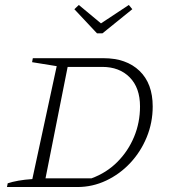

<svg xmlns="http://www.w3.org/2000/svg" viewBox="-20 -752 695 772"><path d="M396 -518Q488 -518 541 -467Q594 -416 594 -324Q594 -259 570 -200.5Q546 -142 504 -97Q462 -52 407 -26Q352 0 291 0H8L11 -15Q29 -21 54 -25.5Q79 -30 110 -32L208 -486L109 -502L112 -518ZM348 -35Q408 -57 451.5 -100.5Q495 -144 519 -201.5Q543 -259 543 -324Q543 -399 501.5 -441Q460 -483 391 -483H252L163 -35ZM370 -618 279 -715 297 -732 386 -658 498 -732 512 -715 392 -618Z"/></svg>

Font: Piazzolla SC ExtraLight
Style: Italic
Weight: 200
Italic angle: -11.3°
Designer: Juan Pablo del Peral
Foundry: Huerta Tipografica
Version: Version 1.330